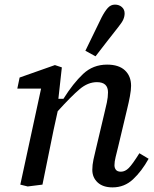

<svg xmlns="http://www.w3.org/2000/svg" viewBox="-20 -800 668 832"><path d="M468 12Q426 12 403 -9.5Q380 -31 380 -64Q380 -85 385 -108.5Q390 -132 396 -156L432 -308Q438 -332 443 -355.5Q448 -379 448 -400Q448 -444 400 -444Q361 -444 325 -413.5Q289 -383 230 -318L212 -236Q200 -177 188 -118Q176 -59 164 0L100 8L68 0L158 -416H55L65 -464L218 -518L248 -508L233 -372H255Q297 -439 340 -479.5Q383 -520 444 -520Q495 -520 521.5 -495Q548 -470 548 -428Q548 -410 543 -383Q538 -356 532 -332L492 -164Q486 -140 481 -119.5Q476 -99 476 -84Q476 -72 482.5 -64Q489 -56 504 -56Q522 -56 538 -72Q554 -88 584 -136L624 -112Q594 -58 556.5 -23Q519 12 468 12ZM350 -580Q367 -616 385 -652Q403 -688 420 -724Q434 -751 447 -765.5Q460 -780 478 -780Q496 -780 508 -769.5Q520 -759 520 -742Q520 -729 514.5 -716Q509 -703 492 -682Q467 -651 443 -619.5Q419 -588 394 -556Z"/></svg>

Font: Source Serif 4 Caption
Style: Italic
Weight: 400
Italic angle: -12°
Designer: Frank Grießhammer
Foundry: Adobe Systems Incorporated
Version: Version 4.004;hotconv 1.0.117;makeotfexe 2.5.65602